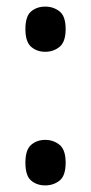

<svg xmlns="http://www.w3.org/2000/svg" viewBox="-20 -555 276 582"><path d="M117 -398Q92 -398 74.5 -413Q57 -428 57 -467Q57 -506 74.5 -520.5Q92 -535 117 -535Q142 -535 160.5 -520.5Q179 -506 179 -467Q179 -428 160.5 -413Q142 -398 117 -398ZM117 7Q92 7 74.5 -7.5Q57 -22 57 -62Q57 -101 74.5 -116Q92 -131 117 -131Q142 -131 160.5 -116Q179 -101 179 -62Q179 -22 160.5 -7.5Q142 7 117 7Z"/></svg>

Font: Noto Serif Thai ExtraCondensed SemiBold
Style: Regular
Weight: 600
Width: 2
Designer: Monotype Design Team
Foundry: Monotype Imaging Inc.
Version: Version 2.001; ttfautohint (v1.8.4.7-5d5b)